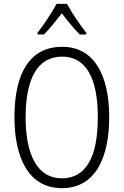

<svg xmlns="http://www.w3.org/2000/svg" viewBox="-20 -1033 642 997"><path d="M328 -1013H274C251 -969 206 -903 175 -863V-854H208C237 -882 272 -927 301 -964C330 -926 364 -884 394 -854H428V-863C401 -896 352 -967 328 -1013ZM547 -424C547 -638 472 -790 303 -790C140 -790 55 -661 55 -425C55 -223 123 -56 302 -56C478 -56 547 -219 547 -424ZM113 -424C113 -623 174 -739 303 -739C426 -739 488 -628 488 -424C488 -220 428 -107 301 -107C177 -107 113 -224 113 -424Z"/></svg>

Font: Noto Sans Malayalam UI Condensed Light
Style: Regular
Weight: 300
Width: 3
Designer: Jelle Bosma - Monotype Design Team
Foundry: Monotype Imaging Inc.
Version: Version 2.104